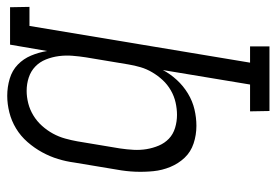

<svg xmlns="http://www.w3.org/2000/svg" viewBox="-140 -428 783 544"><g transform="rotate(-90 252.0 -156.5)"><path d="M209 215 208 160H284L325 -87Q314 -66 297 -47.5Q280 -29 258.5 -16Q237 -3 213.5 2.5Q190 8 167 8Q141 8 117 0Q93 -8 76.5 -25.5Q60 -43 50.5 -66Q41 -89 38.5 -114Q36 -139 37 -165Q38 -191 43 -218L63 -338Q66 -361 73 -384Q80 -407 92 -429Q104 -451 121 -470.5Q138 -490 159.5 -503Q181 -516 205 -522Q229 -528 252 -528Q277 -528 300.5 -521Q324 -514 340.5 -498Q357 -482 366 -460.5Q375 -439 379 -415L397 -520H503L504 -465H450L346 160H392V215ZM198 -47Q215 -47 233 -51Q251 -55 267.5 -64.5Q284 -74 296.5 -87.5Q309 -101 318.5 -117Q328 -133 333 -150Q338 -167 341 -185L361 -305Q364 -324 365.5 -343.5Q367 -363 364.5 -382Q362 -401 355 -418.5Q348 -436 335 -448.5Q322 -461 304 -467Q286 -473 266 -473Q249 -473 231 -468.5Q213 -464 196.5 -454Q180 -444 167 -429.5Q154 -415 145 -398.5Q136 -382 131 -364Q126 -346 123 -329L103 -209Q100 -189 99 -170Q98 -151 101 -133Q104 -115 111 -98.5Q118 -82 130.5 -70Q143 -58 161 -52.5Q179 -47 198 -47Z"/></g></svg>

Font: Iosevka Curly Slab Light
Style: Italic
Weight: 300
Italic angle: -9°
Monospace: yes
Designer: Belleve Invis
Foundry: Belleve Invis
Version: Version 22.1.2; ttfautohint (v1.8.4)